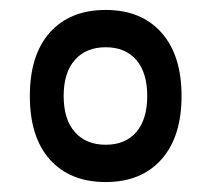

<svg xmlns="http://www.w3.org/2000/svg" viewBox="-20 -719 426 386"><path d="M80.5 -398Q40 -443 40 -526Q40 -609 80.5 -654Q121 -699 192.5 -699Q264 -699 304.5 -653.5Q345 -608 345 -526Q345 -444 304.5 -398.5Q264 -353 192.5 -353Q121 -353 80.5 -398ZM130.5 -598.5Q108 -573 108 -526Q108 -479 130.5 -453.5Q153 -428 192.5 -428Q232 -428 254 -453.5Q276 -479 276 -526Q276 -573 254 -598.5Q232 -624 192.5 -624Q153 -624 130.5 -598.5Z"/></svg>

Font: Lilita One
Style: Regular
Weight: 400
Designer: Juan Montoreano
Foundry: Juan Montoreano
Version: Version 1.002